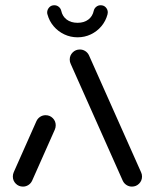

<svg xmlns="http://www.w3.org/2000/svg" viewBox="-20 -705 585 725"><path d="M66.7 -0.4Q50.7 -0.4 39.6 -11.5Q28.5 -22.6 28.5 -38.5Q28.5 -47 31.9 -54.8L117.8 -248.1Q122.6 -258.1 131.9 -264.1Q141.1 -270 152.2 -270Q168.1 -270 179.3 -258.9Q190.4 -247.8 190.4 -231.9Q190.4 -223.3 187 -215.6L101.1 -22.2Q96.3 -12.2 87 -6.3Q77.8 -0.4 66.7 -0.4ZM516.3 -38.5Q516.3 -22.6 505.2 -11.5Q494.1 -0.4 478.1 -0.4Q467 -0.4 457.8 -6.3Q448.5 -12.2 443.7 -22.2L247 -463.7Q243.3 -471.1 243.3 -480Q243.3 -495.9 254.4 -507Q265.6 -518.1 281.5 -518.1Q292.6 -518.1 301.9 -512.2Q311.1 -506.3 315.9 -496.3L512.6 -54.8Q516.3 -47.4 516.3 -38.5ZM159.3 -650.4Q158.1 -653.7 158.1 -657.8Q158.1 -668.5 165.6 -676.9Q173 -685.2 185.2 -685.2Q194.4 -685.2 201.7 -679.4Q208.9 -673.7 211.1 -664.8Q215.6 -643.3 231.9 -631.1Q248.1 -618.9 273 -618.9Q297.4 -618.9 313.5 -631.1Q329.6 -643.3 334.1 -664.8Q336.3 -673.7 343.5 -679.4Q350.7 -685.2 360 -685.2Q372.2 -685.2 379.6 -677Q387 -668.9 387 -658.1Q387 -654.4 385.9 -650.4Q379.3 -625.6 362.8 -605.9Q346.3 -586.3 323 -575.2Q299.6 -564.1 273 -564.1Q246.3 -564.1 222.8 -575.2Q199.3 -586.3 182.6 -605.9Q165.9 -625.6 159.3 -650.4Z"/></svg>

Font: 26F Galaxy Sans
Style: Bold
Weight: 700
Designer: C₂₉H₂₅N₃O₅
Version: Version 1.100